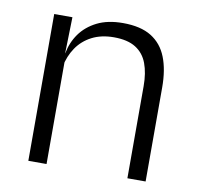

<svg xmlns="http://www.w3.org/2000/svg" viewBox="-62 -563 650 628"><g transform="rotate(10 262.5 -249.0)"><path d="M400 0V-306Q400 -349.5 388.2 -381Q376.5 -412.5 349.5 -429.5Q322.5 -446.5 277 -446.5Q235 -446.5 204 -430.5Q173 -414.5 154 -386.5Q135 -358.5 128 -322.5L115.5 -367.5H129Q135.5 -403.5 156.2 -432.8Q177 -462 212.2 -479.8Q247.5 -497.5 298 -497.5Q357 -497.5 392.5 -475.5Q428 -453.5 444.2 -412.2Q460.5 -371 460.5 -312V0ZM71 0V-487.5H131.5L128.5 -367L131.5 -364V0Z"/></g></svg>

Font: Anek Bangla Medium Light
Style: Regular
Weight: 300
Version: Version 1.003